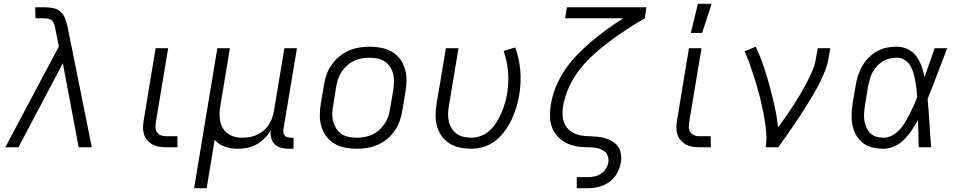

<svg xmlns="http://www.w3.org/2000/svg" viewBox="-20 -773 5040 1008"><path d="M8 0 289 -529 271 -619V-620Q269 -632 265.5 -643Q262 -654 255 -662.5Q248 -671 236 -674Q224 -677 212 -677H166L165 -735H212Q236 -735 259 -730.5Q282 -726 298.5 -711Q315 -696 322.5 -674.5Q330 -653 335 -631L462 0H393L310 -441L77 0Z M912 0H850Q832 0 814 -3Q796 -6 780.5 -14.5Q765 -23 753.5 -36.5Q742 -50 736.5 -66.5Q731 -83 731 -101.5Q731 -120 734 -139L797 -520H863L798 -130Q796 -116 796.5 -102.5Q797 -89 804.5 -78.5Q812 -68 824 -63Q836 -58 850 -58H911Z M999 215 1121 -520H1187L1137 -218Q1133 -198 1132.5 -177Q1132 -156 1136 -136.5Q1140 -117 1150 -100Q1160 -83 1176 -71.5Q1192 -60 1211.5 -55Q1231 -50 1252 -50Q1272 -50 1291.5 -53.5Q1311 -57 1329.5 -65.5Q1348 -74 1364.5 -88Q1381 -102 1392 -119.5Q1403 -137 1409.5 -156Q1416 -175 1419 -195L1473 -520H1539L1468 -94Q1467 -85 1468 -76.5Q1469 -68 1474.5 -61.5Q1480 -55 1488 -52.5Q1496 -50 1505 -50H1521V8H1495Q1474 8 1454.5 2.5Q1435 -3 1422 -16Q1409 -29 1404 -48.5Q1399 -68 1401 -89Q1389 -67 1369.5 -47.5Q1350 -28 1327 -15Q1304 -2 1278.5 3Q1253 8 1229 8Q1193 8 1160.5 -3Q1128 -14 1107 -39L1065 215Z M1852 8Q1821 8 1791 2Q1761 -4 1736 -18.5Q1711 -33 1694 -56Q1677 -79 1668 -107Q1659 -135 1659 -166Q1659 -197 1664 -228L1681 -328Q1685 -355 1694.5 -382Q1704 -409 1721.5 -433.5Q1739 -458 1762 -477Q1785 -496 1812 -507.5Q1839 -519 1866.5 -523.5Q1894 -528 1921 -528Q1952 -528 1982 -522Q2012 -516 2037 -501.5Q2062 -487 2079.5 -464Q2097 -441 2105.5 -413Q2114 -385 2114 -354Q2114 -323 2109 -292L2092 -192Q2088 -165 2078.5 -138Q2069 -111 2052 -86.5Q2035 -62 2012 -43Q1989 -24 1962 -12.5Q1935 -1 1907 3.5Q1879 8 1852 8ZM1852 -50Q1872 -50 1893 -53.5Q1914 -57 1933.5 -66Q1953 -75 1970 -90Q1987 -105 1999 -123Q2011 -141 2018 -161Q2025 -181 2028 -202L2045 -302Q2048 -323 2048.5 -344.5Q2049 -366 2044 -385.5Q2039 -405 2028 -422Q2017 -439 2000.5 -450Q1984 -461 1963.5 -465.5Q1943 -470 1922 -470Q1902 -470 1880.5 -466.5Q1859 -463 1839.5 -454Q1820 -445 1803 -430Q1786 -415 1774 -397Q1762 -379 1755.5 -359Q1749 -339 1745 -318L1729 -218Q1725 -197 1724.5 -175.5Q1724 -154 1729.5 -134.5Q1735 -115 1745.5 -98Q1756 -81 1772.5 -70Q1789 -59 1810 -54.5Q1831 -50 1852 -50Z M2456 8Q2425 8 2395.5 2Q2366 -4 2341.5 -19Q2317 -34 2300 -57Q2283 -80 2275 -108Q2267 -136 2267 -166.5Q2267 -197 2272 -228L2321 -520H2387L2337 -218Q2333 -197 2332.5 -176Q2332 -155 2336.5 -135.5Q2341 -116 2351.5 -99Q2362 -82 2378 -70.5Q2394 -59 2414.5 -54.5Q2435 -50 2456 -50Q2482 -50 2507.5 -60.5Q2533 -71 2553.5 -90.5Q2574 -110 2588.5 -134Q2603 -158 2613.5 -183Q2624 -208 2631.5 -233.5Q2639 -259 2643 -285Q2652 -342 2647 -398.5Q2642 -455 2624 -506L2685 -524Q2706 -467 2711.5 -403.5Q2717 -340 2706 -275Q2701 -243 2691 -210.5Q2681 -178 2666.5 -146.5Q2652 -115 2631 -86.5Q2610 -58 2582.5 -35.5Q2555 -13 2521.5 -2.5Q2488 8 2456 8Z M3008 215V157H3067Q3084 157 3102 153Q3120 149 3135.5 139Q3151 129 3161 112.5Q3171 96 3174 79Q3176 62 3171 47Q3166 32 3154.5 22.5Q3143 13 3127.5 8Q3112 3 3096 1.5Q3080 0 3063.5 0Q3047 0 3030.5 -1.5Q3014 -3 2998.5 -6.5Q2983 -10 2968.5 -15.5Q2954 -21 2941 -29Q2928 -37 2916.5 -47.5Q2905 -58 2896 -70.5Q2887 -83 2881 -97Q2875 -111 2871.5 -126.5Q2868 -142 2867.5 -158Q2867 -174 2868 -190.5Q2869 -207 2872 -224V-225Q2880 -272 2899 -318.5Q2918 -365 2946.5 -407Q2975 -449 3011 -486Q3047 -523 3086 -556Q3125 -589 3166.5 -619Q3208 -649 3252 -677H2947L2956 -735H3374L3365 -677Q3317 -649 3271.5 -619.5Q3226 -590 3182 -557Q3138 -524 3097 -487Q3056 -450 3022.5 -407Q2989 -364 2967 -315Q2945 -266 2936 -215Q2933 -194 2933.5 -172.5Q2934 -151 2940.5 -132Q2947 -113 2961 -98Q2975 -83 2993 -74Q3011 -65 3032 -61.5Q3053 -58 3075 -58H3076Q3098 -57 3119 -55Q3140 -53 3160 -46.5Q3180 -40 3197.5 -29Q3215 -18 3226 -1.5Q3237 15 3240 36Q3243 57 3240 78Q3235 107 3220 135Q3205 163 3180 181.5Q3155 200 3125 207.5Q3095 215 3067 215Z M3712 0H3650Q3632 0 3614 -3Q3596 -6 3580.5 -14.5Q3565 -23 3553.5 -36.5Q3542 -50 3536.5 -66.5Q3531 -83 3531 -101.5Q3531 -120 3534 -139L3597 -520H3663L3598 -130Q3596 -116 3596.5 -102.5Q3597 -89 3604.5 -78.5Q3612 -68 3624 -63Q3636 -58 3650 -58H3711ZM3607 -600 3644 -753H3716L3666 -600Z M4000 0Q4005 -34 4003 -67.5Q4001 -101 3996 -133.5Q3991 -166 3984.5 -197.5Q3978 -229 3970 -260.5Q3962 -292 3953 -323Q3944 -354 3934 -384.5Q3924 -415 3913 -445Q3902 -475 3889 -504L3948 -528Q3971 -478 3988.5 -426.5Q4006 -375 4020.5 -321.5Q4035 -268 4047 -214Q4059 -160 4065 -104Q4086 -133 4106 -161.5Q4126 -190 4145 -219.5Q4164 -249 4182 -279.5Q4200 -310 4216 -340.5Q4232 -371 4245.5 -403Q4259 -435 4264 -468L4273 -520H4339L4330 -468Q4325 -436 4313 -405Q4301 -374 4286 -343.5Q4271 -313 4254 -284Q4237 -255 4219 -226Q4201 -197 4182.5 -168.5Q4164 -140 4144.5 -111.5Q4125 -83 4105.5 -55.5Q4086 -28 4066 0Z M4618 8Q4589 8 4561.5 1.5Q4534 -5 4512 -21.5Q4490 -38 4476 -61.5Q4462 -85 4456 -112.5Q4450 -140 4451 -169.5Q4452 -199 4456 -228L4473 -328Q4477 -354 4485.5 -379Q4494 -404 4508 -428Q4522 -452 4541.5 -471.5Q4561 -491 4585.5 -504.5Q4610 -518 4636 -523Q4662 -528 4688 -528Q4719 -528 4746.5 -514.5Q4774 -501 4791 -477.5Q4808 -454 4818 -426Q4828 -398 4834 -369Q4847 -407 4860.5 -444.5Q4874 -482 4887 -520H4953Q4927 -454 4902 -387Q4877 -320 4850 -254Q4856 -191 4859.5 -127Q4863 -63 4869 0H4803Q4802 -36 4801.5 -72Q4801 -108 4800 -144Q4785 -117 4767.5 -90.5Q4750 -64 4728 -41.5Q4706 -19 4676.5 -5.5Q4647 8 4618 8ZM4619 -50Q4642 -50 4664 -62Q4686 -74 4703 -92.5Q4720 -111 4732.5 -132Q4745 -153 4756 -174.5Q4767 -196 4777 -218.5Q4787 -241 4795 -263Q4794 -285 4791.5 -306.5Q4789 -328 4785 -349.5Q4781 -371 4775 -391.5Q4769 -412 4758 -429.5Q4747 -447 4729 -458.5Q4711 -470 4689 -470Q4670 -470 4650.5 -465.5Q4631 -461 4614 -450.5Q4597 -440 4583 -424.5Q4569 -409 4560 -391.5Q4551 -374 4546 -355.5Q4541 -337 4537 -318L4521 -218Q4518 -199 4516.5 -179Q4515 -159 4518 -140Q4521 -121 4528.5 -104Q4536 -87 4549 -74Q4562 -61 4580.5 -55.5Q4599 -50 4619 -50Z"/></svg>

Font: Iosevka Aile Light Oblique
Style: Regular
Weight: 300
Italic angle: -9°
Designer: Belleve Invis
Foundry: Belleve Invis
Version: Version 31.1.0; ttfautohint (v1.8.4)